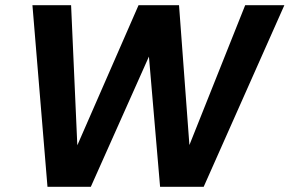

<svg xmlns="http://www.w3.org/2000/svg" viewBox="-20 -720 1116 740"><path d="M163 0 105 -700H254L278 -160L514 -700H670L710 -161L925 -700H1076L765 0H597L554 -502L330 0Z"/></svg>

Font: DM Sans 20pt ExtraBold
Style: Italic
Weight: 800
Italic angle: -10°
Version: Version 4.004;gftools[0.9.30]